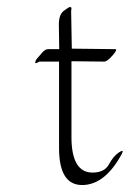

<svg xmlns="http://www.w3.org/2000/svg" viewBox="-20 -494 367 543"><path d="M147.5 -355Q147 -393.1 146.5 -422.9Q146 -452.6 160.4 -463.4Q174.8 -474.1 177.5 -474.1Q180.2 -474.1 180.9 -473.6Q181.6 -473.1 181.9 -471.9Q182.1 -470.7 182.1 -469.5Q182.1 -468.3 181.6 -466.1Q181.2 -463.9 181.2 -462.4L183.1 -356.4L305.7 -355Q314 -355 298.3 -337.2Q282.7 -319.3 274.4 -319.8Q228.5 -320.3 182.1 -320.8V-105Q182.6 -5.9 241.7 -5.9Q275.4 -5.9 288.1 -29.3Q300.8 -52.7 316.4 -63Q332 -73.2 324.7 -59.1Q276.9 29.3 212.2 29.3Q147.5 29.3 147 -73.7V-319.8H91.3Q78.6 -312.5 79.6 -316.9L80.1 -318.4Q80.1 -323.2 85.7 -329.6Q91.3 -335.9 99.6 -345.5Q107.9 -355 116.2 -355Z"/></svg>

Font: ML-NILA01_NewLipi
Style: Regular
Weight: 400
Designer: CLT@C-DIT
Version: Version ML-NILA01_NewLipi 2.